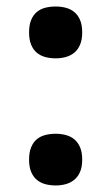

<svg xmlns="http://www.w3.org/2000/svg" viewBox="-20 -565 344 593"><path d="M69.8 -71.8Q69.8 -94.7 76.2 -110.1Q82.5 -125.5 93.5 -134.8Q104.5 -144 119.6 -147.9Q134.8 -151.9 151.9 -151.9Q168.5 -151.9 183.3 -147.9Q198.2 -144 209.5 -134.8Q220.7 -125.5 227.3 -110.1Q233.9 -94.7 233.9 -71.8Q233.9 -49.3 227.3 -34.2Q220.7 -19 209.5 -9.8Q198.2 -0.5 183.3 3.7Q168.5 7.8 151.9 7.8Q134.8 7.8 119.6 3.7Q104.5 -0.5 93.5 -9.8Q82.5 -19 76.2 -34.2Q69.8 -49.3 69.8 -71.8ZM69.8 -464.8Q69.8 -487.8 76.2 -503.2Q82.5 -518.6 93.5 -527.8Q104.5 -537.1 119.6 -541Q134.8 -544.9 151.9 -544.9Q168.5 -544.9 183.3 -541Q198.2 -537.1 209.5 -527.8Q220.7 -518.6 227.3 -503.2Q233.9 -487.8 233.9 -464.8Q233.9 -442.4 227.3 -427Q220.7 -411.6 209.5 -402.3Q198.2 -393.1 183.3 -388.9Q168.5 -384.8 151.9 -384.8Q134.8 -384.8 119.6 -388.9Q104.5 -393.1 93.5 -402.3Q82.5 -411.6 76.2 -427Q69.8 -442.4 69.8 -464.8Z"/></svg>

Font: Droid Serif
Style: Bold
Weight: 700
Designer: Monotype Design team
Foundry: Monotype Imaging Inc.
Version: Version 1.03